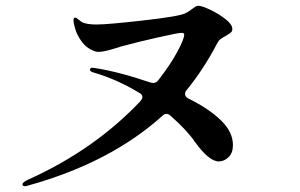

<svg xmlns="http://www.w3.org/2000/svg" viewBox="-20 -690 1040 666"><path d="M622 -364Q622 -354 634 -348Q705 -313 746.5 -272.5Q788 -232 788 -187Q788 -159 772.5 -144.5Q757 -130 739 -130Q705 -130 656 -198Q628 -239 572 -288Q565 -295 557 -295Q550 -295 543 -288Q362 -125 76 -46L67 -44Q58 -44 58 -51Q58 -58 80 -68Q308 -171 467 -339Q474 -348 474 -353Q474 -362 463 -368Q386 -415 303 -439Q292 -442 292 -449Q292 -451 294 -453Q296 -455 300 -455L309 -454Q393 -441 501 -404Q509 -402 511 -402Q522 -402 530 -413Q572 -467 595.5 -511Q619 -555 619 -570Q619 -576 610 -576Q598 -576 529 -560.5Q460 -545 401 -529Q395 -527 366.5 -518.5Q338 -510 321 -510Q312 -510 304 -514Q279 -524 263.5 -545.5Q248 -567 241.5 -588Q235 -609 235 -620Q235 -629 241 -629Q244 -629 250 -624Q256 -619 263 -614Q278 -605 316 -605Q352 -605 476.5 -619Q601 -633 623 -644Q637 -651 648 -660Q653 -664 658 -667Q663 -670 668 -670Q680 -670 709.5 -656Q739 -642 762.5 -623.5Q786 -605 786 -589Q786 -582 781 -577.5Q776 -573 764 -566Q751 -559 744.5 -554Q738 -549 734 -541Q688 -452 627 -377Q622 -372 622 -364Z"/></svg>

Font: Shippori Mincho B1
Style: Bold
Weight: 700
Designer: FONTDASU
Foundry: FONTDASU / Google Inc. / but / Adobe
Version: Version 3.110; ttfautohint (v1.8.3)